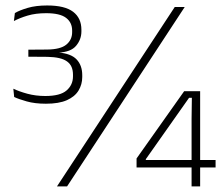

<svg xmlns="http://www.w3.org/2000/svg" viewBox="-20 -664 798 684"><path d="M143.5 -294.5Q104 -294.5 75 -302.8Q46 -311 30.5 -318.5L27.5 -348Q47 -338.5 77 -330.2Q107 -322 141.5 -322Q194.5 -322 217.2 -341.8Q240 -361.5 240 -392V-397.5Q240 -413.5 235 -425.2Q230 -437 219 -445Q208 -453 190.8 -457Q173.5 -461 149.5 -461.5L81 -462V-487L148 -487.5Q195.5 -488 216.2 -505Q237 -522 237 -549.5V-555Q237 -584 215.2 -600.5Q193.5 -617 144.5 -617Q107 -617 78.5 -608.5Q50 -600 29.5 -589L33 -617.5Q50 -627.5 79 -636Q108 -644.5 148 -644.5Q211 -644.5 240.5 -622Q270 -599.5 270 -558V-552Q270 -523.5 251.2 -501Q232.5 -478.5 187.5 -476.5L185 -474L187 -477Q233 -473.5 253 -452.2Q273 -431 273 -396V-389.5Q273 -363.5 260 -341.8Q247 -320 218.5 -307.2Q190 -294.5 143.5 -294.5ZM219 0H183L602.5 -639H638ZM693 0H662.5V-241L663.5 -315.5H653.5L499.5 -97V-82.5L484.5 -94H748V-67.5H466.5V-99.5L636 -339H693Z"/></svg>

Font: Anek Malayalam ExtraLight
Style: Regular
Weight: 250
Version: Version 1.003